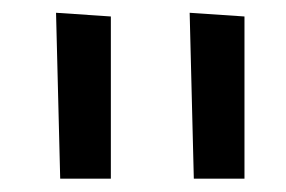

<svg xmlns="http://www.w3.org/2000/svg" viewBox="-20 -747 441 296"><path d="M66.4 -727.3 72.8 -471.6H150.9V-721.6ZM272.4 -727.3 278.8 -471.6H356.9V-721.6Z"/></svg>

Font: Inter 465
Style: Regular
Weight: 400
Designer: Rasmus Andersson
Foundry: rsms
Version: Version 3.019;Glyphs 3.1.2 (3151)